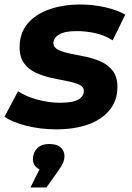

<svg xmlns="http://www.w3.org/2000/svg" viewBox="-35 -566 586 852"><path d="M215 8Q144 8 81.5 -8Q19 -24 -15 -48L45 -161Q80 -138 130.5 -124Q181 -110 232 -110Q287 -110 312 -124Q337 -138 337 -162Q337 -181 316 -190.5Q295 -200 263 -206Q231 -212 194.5 -220Q158 -228 125.5 -242.5Q93 -257 72.5 -284.5Q52 -312 52 -357Q52 -418 86.5 -460Q121 -502 182.5 -524Q244 -546 322 -546Q378 -546 431 -534Q484 -522 521 -501L465 -387Q427 -411 385.5 -419.5Q344 -428 306 -428Q251 -428 226.5 -412.5Q202 -397 202 -375Q202 -356 222.5 -345.5Q243 -335 275 -328.5Q307 -322 344 -314.5Q381 -307 413 -292.5Q445 -278 465.5 -251.5Q486 -225 486 -180Q486 -119 450.5 -76.5Q415 -34 354 -13Q293 8 215 8ZM100 266 164 138 174 191Q143 191 127 177Q111 163 111 141Q111 112 129.5 92.5Q148 73 184 73Q218 73 234.5 88.5Q251 104 251 126Q251 142 244.5 157Q238 172 220 197L171 266Z"/></svg>

Font: Montserrat Thin
Style: Bold Italic
Weight: 700
Italic angle: -11.3°
Version: Version 9.000